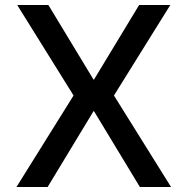

<svg xmlns="http://www.w3.org/2000/svg" viewBox="-20 -750 752 770"><path d="M46 0 275 -367 49 -730H174L355 -431H357L538 -730H663L437 -367L666 0H541L357 -304H355L171 0Z"/></svg>

Font: M PLUS 2 Thin Medium
Style: Regular
Weight: 500
Version: Version 1.001